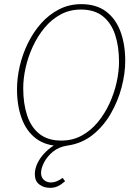

<svg xmlns="http://www.w3.org/2000/svg" viewBox="-20 -692 652 926"><path d="M222 214Q191 214 169.5 197.5Q148 181 148 148Q148 121 161.5 93.5Q175 66 199.5 41.5Q224 17 256 0L274 12Q202 12 155 -23Q108 -58 85 -120Q62 -182 62 -262Q62 -315 75 -372Q88 -429 114 -482.5Q140 -536 177.5 -578.5Q215 -621 264 -646.5Q313 -672 372 -672Q444 -672 491 -637Q538 -602 561 -540Q584 -478 584 -398Q584 -338 566.5 -271Q549 -204 514 -143.5Q479 -83 427 -41.5Q375 0 306 10Q264 16 235.5 39.5Q207 63 192.5 91.5Q178 120 178 142Q178 163 191.5 175.5Q205 188 226 188Q252 188 282 166L294 182Q276 198 259 206Q242 214 222 214ZM276 -14Q330 -14 374 -38Q418 -62 451.5 -102.5Q485 -143 508 -193Q531 -243 542.5 -295Q554 -347 554 -394Q554 -468 535 -525Q516 -582 475.5 -614Q435 -646 370 -646Q316 -646 272 -622Q228 -598 194.5 -557.5Q161 -517 138 -467Q115 -417 103.5 -365Q92 -313 92 -266Q92 -192 111 -135Q130 -78 170.5 -46Q211 -14 276 -14Z"/></svg>

Font: Source Sans Variable
Style: Italic
Weight: 200
Italic angle: -11°
Designer: Paul D. Hunt
Foundry: Adobe Systems Incorporated
Version: Version 3.006;hotconv 1.0.111;makeotfexe 2.5.65597